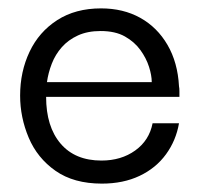

<svg xmlns="http://www.w3.org/2000/svg" viewBox="-20 -428 491 458"><path d="M223 10Q156 10 112.5 -20.5Q69 -51 48.5 -99.5Q28 -148 28 -200Q28 -257 50.5 -304.5Q73 -352 116.5 -380Q160 -408 221 -408Q274 -408 314.5 -385.5Q355 -363 379.5 -321Q404 -279 407 -222Q408 -218 408 -210.5Q408 -203 408 -197H90Q90 -126 124.5 -85.5Q159 -45 222 -45Q269 -45 302.5 -69Q336 -93 344 -134H407Q400 -93 376 -60Q352 -27 313 -8.5Q274 10 223 10ZM92 -232H342Q342 -248 335.5 -268.5Q329 -289 315 -308.5Q301 -328 278 -341Q255 -354 220 -354Q189 -354 166 -343.5Q143 -333 127.5 -315.5Q112 -298 103.5 -276Q95 -254 92 -232Z"/></svg>

Font: Darker Grotesque Medium
Style: Regular
Weight: 500
Designer: Gabriel Lam
Foundry: TypeRant
Version: Version 1.000;gftools[0.9.28]